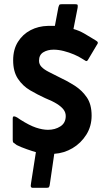

<svg xmlns="http://www.w3.org/2000/svg" viewBox="-20 -766 529 920"><path d="M152 -37Q137 -41 108.5 -51Q80 -61 60 -71Q49 -79 45 -82Q41 -85 41 -95Q41 -121 41 -146.5Q41 -172 41 -198Q41 -209 47.5 -208.5Q54 -208 63 -202.5Q72 -197 77 -193Q121 -165 152.5 -154.5Q184 -144 210 -144Q244 -144 269.5 -160.5Q295 -177 295 -210Q295 -227 284.5 -241Q274 -255 252.5 -268.5Q231 -282 196 -296Q159 -313 124 -333.5Q89 -354 66 -388.5Q43 -423 43 -477Q43 -529 66 -565.5Q89 -602 126.5 -621.5Q164 -641 210 -642Q218 -642 226.5 -642Q235 -642 243 -642L260 -732Q262 -739 264 -742.5Q266 -746 278 -746H339Q351 -746 352 -742Q353 -738 352 -729L332 -627Q358 -620 383.5 -605.5Q409 -591 436 -574Q447 -568 448.5 -563Q450 -558 443 -549Q433 -533 422.5 -514.5Q412 -496 402 -480Q397 -471 391 -474Q385 -477 373 -485Q358 -495 334.5 -505Q311 -515 285.5 -521.5Q260 -528 237 -528Q208 -528 187.5 -515.5Q167 -503 167 -475Q167 -458 179 -445.5Q191 -433 213.5 -421.5Q236 -410 266 -395Q303 -378 338 -355.5Q373 -333 396 -299.5Q419 -266 419 -212Q419 -161 393.5 -120.5Q368 -80 327.5 -56Q287 -32 240 -29L218 122Q216 131 212.5 132.5Q209 134 200 134H136Q131 134 128.5 130Q126 126 129 110Z"/></svg>

Font: Glory
Style: Bold
Weight: 700
Designer: Robert Leuschke
Foundry: Robert Leuschke
Version: Version 1.011